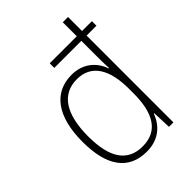

<svg xmlns="http://www.w3.org/2000/svg" viewBox="-222 -864 979 979"><g transform="rotate(-45 267.0 -375.0)"><path d="M250 10C341 10 390 -43 412 -102H415L419 0H451V-626H522V-659H451V-760H413V-659H218V-626H413V-529C413 -497 413 -463 415 -428H412C392 -488 340 -539 255 -539C127 -539 53 -440 53 -257C53 -83 119 10 250 10ZM254 -24C143 -24 93 -105 93 -257C93 -419 151 -504 258 -504C362 -504 412 -423 412 -280V-248C412 -107 365 -24 254 -24Z"/></g></svg>

Font: Noto Sans Thai Looped SemiCondensed ExtraLight
Style: Regular
Weight: 200
Width: 4
Designer: Sasikarn Vongin, Ben Mitchell
Foundry: The Fontpad Ltd
Version: Version 1.001